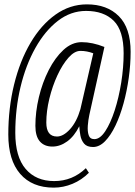

<svg xmlns="http://www.w3.org/2000/svg" viewBox="-20 -736 620 879"><path d="M226 123Q127 123 72.5 60Q18 -3 18 -120Q18 -241 44.5 -349Q71 -457 119.5 -539.5Q168 -622 234 -669Q300 -716 378 -716Q470 -716 524 -662Q578 -608 578 -499Q578 -441 569.5 -380Q561 -319 545.5 -262.5Q530 -206 508.5 -161Q487 -116 461 -89.5Q435 -63 406 -63Q378 -63 365 -78.5Q352 -94 348 -116Q344 -138 343 -158Q320 -112 287.5 -88.5Q255 -65 220 -65Q183 -65 162.5 -88.5Q142 -112 142 -160Q142 -224 158 -291Q174 -358 203 -415Q232 -472 270.5 -507.5Q309 -543 354 -543Q403 -543 458 -521L389 -210Q384 -187 382 -161Q380 -135 386 -117Q392 -99 412 -99Q438 -99 462 -135.5Q486 -172 505 -230.5Q524 -289 535 -358Q546 -427 546 -492Q546 -596 500.5 -641Q455 -686 374 -686Q304 -686 245 -640.5Q186 -595 142 -516.5Q98 -438 74 -338Q50 -238 50 -128Q50 -18 97.5 37.5Q145 93 228 93Q312 93 373 34L387 55Q354 88 312 105.5Q270 123 226 123ZM241 -111Q270 -111 300.5 -144.5Q331 -178 348 -236L407 -492Q378 -503 348 -503Q321 -503 293.5 -472Q266 -441 243 -391.5Q220 -342 206 -284.5Q192 -227 192 -175Q192 -111 241 -111Z"/></svg>

Font: Georama SemiCondensed Light
Style: Italic
Weight: 300
Width: 4
Italic angle: -9°
Designer: Jean-Baptiste Levee
Foundry: Production Type
Version: Version 1.000